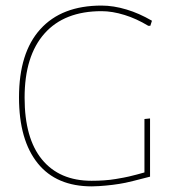

<svg xmlns="http://www.w3.org/2000/svg" viewBox="-20 -661 643 686"><path d="M342.8 -641.1Q385.3 -641.1 432.1 -627Q476.6 -613.8 522.9 -586.9L517.1 -568.8H509.8Q466.8 -594.7 425.3 -607.4Q381.3 -621.1 342.8 -621.1Q210 -621.1 139.2 -541.5Q67.9 -461.4 67.9 -312Q67.9 -167 129.9 -91.3Q192.4 -15.1 307.1 -15.1Q331.1 -15.1 351.6 -16.6Q374.5 -18.1 394 -21.5Q426.3 -26.9 440.4 -30.3Q469.2 -37.1 496.1 -44.9V-235.8L516.1 -237.8V-29.8Q501.5 -25.9 456.5 -14.6Q425.8 -6.8 405.8 -3.9Q381.3 0 358.4 2Q335 4.4 308.1 4.9Q181.6 4.9 115.2 -77.1Q47.9 -160.2 47.9 -313Q47.9 -472.7 124 -556.6Q200.2 -641.1 342.8 -641.1Z"/></svg>

Font: Datalegreya
Style: Gradient
Weight: 400
Designer: Figs Lab
Foundry: Figs Lab
Version: Version 1.002;PS 001.002;hotconv 1.0.70;makeotf.lib2.5.58329